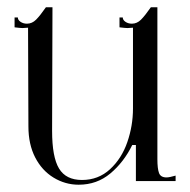

<svg xmlns="http://www.w3.org/2000/svg" viewBox="-20 -497 522 527"><path d="M58 -150 57 -421 42 -420Q36 -420 20 -422V-449H29Q29 -442 36.5 -437Q44 -432 54 -432Q68 -432 79 -443Q90 -454 106 -477H124V-469L123 -138Q123 -66 142 -34.5Q161 -3 205 -3Q250 -3 282 -32.5Q314 -62 329.5 -107Q345 -152 345 -199V-421L330 -420Q324 -420 308 -422V-449H317Q317 -442 324.5 -437Q332 -432 342 -432Q356 -432 367 -443Q378 -454 394 -477H412V-60Q412 -34 416.5 -22Q421 -10 437 -10Q445 -10 462 -15V0H353V-99H343Q320 -52 283 -21Q246 10 196 10Q159 10 127 -9.5Q95 -29 76.5 -65Q58 -101 58 -150Z"/></svg>

Font: Viaoda Libre
Style: Regular
Weight: 400
Designer: Gydient
Version: Version 2.000